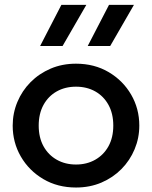

<svg xmlns="http://www.w3.org/2000/svg" viewBox="-20 -780 644 814"><path d="M302.2 15Q224.2 15 163.6 -20.8Q103 -56.6 68.4 -116.2Q33.8 -175.9 33.8 -247.5Q33.8 -300.2 53.7 -347.7Q73.5 -395.2 109.6 -431.7Q145.8 -468.1 194.8 -489.1Q243.8 -510 302.2 -510Q380.1 -510 440.8 -474.2Q501.4 -438.4 536 -378.8Q570.6 -319.1 570.6 -247.5Q570.6 -194.8 550.7 -147.3Q530.9 -99.8 494.9 -63.3Q458.9 -26.9 409.9 -5.9Q360.8 15 302.2 15ZM302.2 -82.5Q348 -82.5 383.7 -102.8Q419.4 -123 439.9 -159.9Q460.3 -196.9 460.3 -247.5Q460.3 -298.1 440 -335.2Q419.6 -372.3 383.9 -392.4Q348.2 -412.5 302.2 -412.5Q256.2 -412.5 220.5 -392.4Q184.8 -372.3 164.4 -335.2Q144.1 -298.1 144.1 -247.5Q144.1 -196.9 164.5 -159.9Q184.9 -123 220.7 -102.8Q256.4 -82.5 302.2 -82.5ZM351.9 -585 442.2 -759.5H547.9L447.2 -585ZM150.1 -585 240.3 -759.5H346.1L245.3 -585Z"/></svg>

Font: Geologica Thin
Style: Regular
Weight: 100
Version: Version 1.010;gftools[0.9.28]